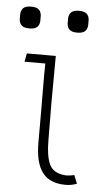

<svg xmlns="http://www.w3.org/2000/svg" viewBox="-60 -681 390 727"><g transform="rotate(5 135.0 -317.5)"><path d="M101 -138V-264Q101 -310 100.5 -352.5Q100 -395 101 -438H22L28 -470H138Q136 -283 138 -149Q138 -90 152.5 -58.5Q167 -27 212 -23Q227 -22 247 -27L260 5Q240 13 218 13Q157 13 129 -24Q101 -61 101 -138ZM-10 -596Q-10 -607 -10 -617Q-9 -632 0 -640Q9 -648 29 -648Q49 -648 58 -640Q67 -632 68 -617Q68 -607 68 -596Q67 -581 58 -573Q49 -565 29 -565Q9 -565 0 -573Q-9 -581 -10 -596ZM172 -596Q172 -607 172 -617Q173 -632 182 -640Q191 -648 211 -648Q231 -648 240 -640Q249 -632 250 -617Q250 -607 250 -596Q249 -581 240 -573Q231 -565 211 -565Q191 -565 182 -573Q173 -581 172 -596Z"/></g></svg>

Font: Kreadon
Style: Regular
Weight: 400
Designer: kohakuno
Foundry: StudioGnu
Version: Version 1.000;Glyphs 3.1.2 (3151)